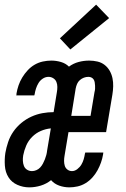

<svg xmlns="http://www.w3.org/2000/svg" viewBox="-24 -799 544 827"><path d="M102 8Q75 8 50.5 -3Q26 -14 12.5 -35.5Q-1 -57 -3 -85Q-5 -113 -1 -140Q3 -163 11 -187Q19 -211 33.5 -232Q48 -253 68 -269.5Q88 -286 111 -296.5Q134 -307 158.5 -311.5Q183 -316 207 -316L221 -402Q223 -413 223 -424.5Q223 -436 219 -446Q215 -456 205.5 -462Q196 -468 185 -468Q172 -468 160.5 -460.5Q149 -453 142 -441.5Q135 -430 131 -417.5Q127 -405 125 -392Q124 -391 124 -390Q124 -389 124 -388H46Q47 -390 47 -392Q47 -394 47 -396Q50 -414 56 -431.5Q62 -449 72 -465.5Q82 -482 95.5 -496.5Q109 -511 125.5 -520.5Q142 -530 160.5 -534Q179 -538 197 -538Q218 -538 238.5 -532Q259 -526 273 -512Q292 -526 314.5 -532Q337 -538 360 -538Q378 -538 395.5 -534Q413 -530 426.5 -519.5Q440 -509 448.5 -494Q457 -479 460.5 -462Q464 -445 463.5 -427Q463 -409 460 -391L433 -230H271L254 -128Q252 -117 252 -106Q252 -95 255 -85Q258 -75 266.5 -68.5Q275 -62 286 -62Q298 -62 309 -70.5Q320 -79 326.5 -90Q333 -101 336.5 -113Q340 -125 342 -138Q343 -139 343 -140Q343 -141 343 -142H421Q421 -140 420.5 -138Q420 -136 420 -134Q417 -116 411 -99Q405 -82 396 -65.5Q387 -49 374 -34.5Q361 -20 344.5 -10Q328 0 310 4Q292 8 275 8Q252 8 231 0.5Q210 -7 196 -23Q176 -7 151.5 0.5Q127 8 102 8ZM366 -300 383 -402Q385 -409 385.5 -416Q386 -423 385.5 -430Q385 -437 384 -444Q383 -451 379.5 -456.5Q376 -462 370 -465Q364 -468 357 -468Q347 -468 337.5 -464.5Q328 -461 320 -454Q312 -447 308 -437.5Q304 -428 302 -418L283 -300ZM114 -62Q123 -62 132.5 -66Q142 -70 149 -77.5Q156 -85 161 -94.5Q166 -104 169.5 -113Q173 -122 175.5 -131.5Q178 -141 179 -151L195 -246Q173 -244 152 -235Q131 -226 114.5 -209.5Q98 -193 89 -172Q80 -151 76 -130Q74 -118 74.5 -106.5Q75 -95 79 -84.5Q83 -74 92.5 -68Q102 -62 114 -62ZM279 -586 234 -634 390 -779 446 -721Z"/></svg>

Font: Iosevka Curly Oblique
Style: Regular
Weight: 400
Italic angle: -9°
Monospace: yes
Designer: Belleve Invis
Foundry: Belleve Invis
Version: Version 11.1.0; ttfautohint (v1.8.3)